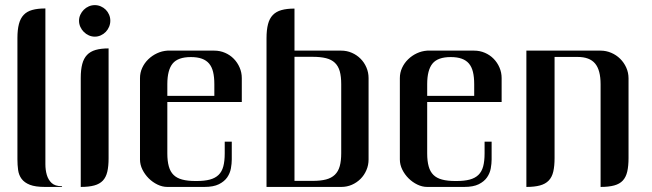

<svg xmlns="http://www.w3.org/2000/svg" viewBox="-20 -738 2576 758"><path d="M159.2 -704.6V-133.3Q159.2 -112.8 159.2 -89.8Q159.2 -66.9 164.8 -47.6Q170.4 -28.3 183.8 -15.6Q197.3 -2.9 223.6 -2.9Q225.1 -2.9 225.1 -1.5Q225.1 0 223.6 0H157.7Q119.6 0 97.9 -8.5Q76.2 -17.1 65.2 -32Q54.2 -46.9 51.5 -66.9Q48.8 -86.9 48.8 -109.4V-587.9Q48.8 -620.6 54.7 -643.1Q60.5 -665.5 73.5 -679.2Q86.4 -692.9 107.4 -698.7Q128.4 -704.6 159.2 -704.6Z M354.5 -717.8Q366.7 -717.8 377.9 -712.9Q389.2 -708 397.5 -699.7Q405.8 -691.4 410.6 -680.2Q415.5 -668.9 415.5 -656.2Q415.5 -643.6 410.6 -632.1Q405.8 -620.6 397.5 -612.1Q389.2 -603.5 377.9 -598.4Q366.7 -593.3 354.5 -593.3Q341.8 -593.3 330.6 -598.4Q319.3 -603.5 310.8 -612.1Q302.2 -620.6 297.1 -632.1Q292 -643.6 292 -656.2Q292 -668.5 297.1 -679.7Q302.2 -690.9 310.8 -699.5Q319.3 -708 330.6 -712.9Q341.8 -717.8 354.5 -717.8ZM408.7 -113.3Q408.7 -81.5 403.6 -59.8Q398.4 -38.1 386 -24.9Q373.5 -11.7 352.3 -5.9Q331.1 0 298.8 0V-430.2Q298.8 -462.9 304.7 -485.1Q310.5 -507.3 323.5 -521Q336.4 -534.7 357.4 -540.8Q378.4 -546.9 408.7 -546.9Z M733.4 -512.7Q682.6 -512.7 661.6 -487.1Q640.6 -461.4 640.6 -405.8V-359.4H826.2V-405.8Q826.2 -433.6 821.3 -453.9Q816.4 -474.1 805.4 -487.1Q794.4 -500 776.9 -506.3Q759.3 -512.7 733.4 -512.7ZM640.6 -335.4V-132.3Q640.6 -102.1 646.5 -81.1Q652.3 -60.1 665.3 -47.4Q678.2 -34.7 699.5 -29.1Q720.7 -23.4 751.5 -23.4H756.8Q787.6 -23.4 808.6 -29.1Q829.6 -34.7 842.8 -47.4Q856 -60.1 861.6 -81.1Q867.2 -102.1 867.2 -132.3V-178.7H895V-108.4Q895 -92.3 891.6 -73.2Q888.2 -54.2 877 -37.8Q865.7 -21.5 844.2 -10.7Q822.8 0 786.6 0H640.6Q621.1 0 601.8 -9.3Q582.5 -18.6 567.1 -33.9Q551.8 -49.3 542.2 -68.6Q532.7 -87.9 532.7 -108.4V-429.7Q532.7 -451.2 541.5 -470.2Q550.3 -489.3 565.4 -503.9Q580.6 -518.6 599.9 -527.6Q619.1 -536.6 640.6 -538.1H826.2Q848.6 -538.1 868.4 -529.5Q888.2 -521 902.8 -506.1Q917.5 -491.2 926 -471.4Q934.6 -451.7 934.6 -429.7V-335.4Z M1142.6 -704.1V-538.1H1327.1Q1349.6 -538.1 1369.1 -529.5Q1388.7 -521 1403.3 -506.3Q1418 -491.7 1426.5 -471.9Q1435.1 -452.1 1435.1 -429.7V-108.4Q1435.1 -85.9 1426.5 -66.2Q1418 -46.4 1403.3 -31.7Q1388.7 -17.1 1369.1 -8.5Q1349.6 0 1327.1 0H1032.2V-586.9Q1032.2 -620.1 1038.1 -642.6Q1043.9 -665 1057.1 -678.7Q1070.3 -692.4 1091.3 -698.2Q1112.3 -704.1 1142.6 -704.1ZM1142.6 -513.7V-23.9H1214.8Q1245.6 -23.9 1267.1 -29.5Q1288.6 -35.2 1302 -48.1Q1315.4 -61 1321.3 -82Q1327.1 -103 1327.1 -133.3V-405.8Q1327.1 -436 1321.3 -456.8Q1315.4 -477.5 1302 -490.2Q1288.6 -502.9 1267.1 -508.3Q1245.6 -513.7 1214.8 -513.7Z M1759.3 -512.7Q1708.5 -512.7 1687.5 -487.1Q1666.5 -461.4 1666.5 -405.8V-359.4H1852.1V-405.8Q1852.1 -433.6 1847.2 -453.9Q1842.3 -474.1 1831.3 -487.1Q1820.3 -500 1802.7 -506.3Q1785.2 -512.7 1759.3 -512.7ZM1666.5 -335.4V-132.3Q1666.5 -102.1 1672.4 -81.1Q1678.2 -60.1 1691.2 -47.4Q1704.1 -34.7 1725.3 -29.1Q1746.6 -23.4 1777.3 -23.4H1782.7Q1813.5 -23.4 1834.5 -29.1Q1855.5 -34.7 1868.7 -47.4Q1881.8 -60.1 1887.5 -81.1Q1893.1 -102.1 1893.1 -132.3V-178.7H1920.9V-108.4Q1920.9 -92.3 1917.5 -73.2Q1914.1 -54.2 1902.8 -37.8Q1891.6 -21.5 1870.1 -10.7Q1848.6 0 1812.5 0H1666.5Q1647 0 1627.7 -9.3Q1608.4 -18.6 1593 -33.9Q1577.6 -49.3 1568.1 -68.6Q1558.6 -87.9 1558.6 -108.4V-429.7Q1558.6 -451.2 1567.4 -470.2Q1576.2 -489.3 1591.3 -503.9Q1606.4 -518.6 1625.7 -527.6Q1645 -536.6 1666.5 -538.1H1852.1Q1874.5 -538.1 1894.3 -529.5Q1914.1 -521 1928.7 -506.1Q1943.4 -491.2 1951.9 -471.4Q1960.4 -451.7 1960.4 -429.7V-335.4Z M2351.1 -538.1Q2373 -538.1 2393.1 -529.5Q2413.1 -521 2428.2 -506.1Q2443.4 -491.2 2452.4 -471.2Q2461.4 -451.2 2461.4 -428.7V-114.3Q2461.4 -82.5 2456.3 -60.5Q2451.2 -38.6 2438.7 -25.1Q2426.3 -11.7 2404.8 -5.9Q2383.3 0 2351.1 0V-405.3Q2351.1 -461.4 2329.3 -487.3Q2307.6 -513.2 2260.3 -513.2H2169.4V-114.3Q2169.4 -82.5 2164.3 -60.5Q2159.2 -38.6 2146.2 -25.1Q2133.3 -11.7 2111.8 -5.9Q2090.3 0 2058.1 0V-538.1H2260.3H2351.1Z"/></svg>

Font: Unique
Style: Regular
Weight: 400
Designer: Anna Pocius (aka Artmaker)
Foundry: Anna Pocius
Version: Version 1.000 2013 initial release